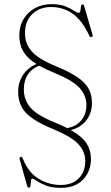

<svg xmlns="http://www.w3.org/2000/svg" viewBox="-20 -732 536 930"><path d="M420.5 38Q420.5 96.5 382.8 137.2Q345 178 274 178Q231.5 178 203.5 167Q175.5 156 159.2 144.8Q143 133.5 136 133.5Q130.5 133.5 130 144.2Q129.5 155 128.2 166Q127 177 119.5 177Q114 177 111.5 168.5L75.5 40.5Q72.5 30.5 79.5 28Q86.5 25.5 89.5 34Q116.5 103 166.5 133.5Q216.5 164 274.5 164Q329.5 164 361.2 132Q393 100 393 47.5Q393 3.5 360.5 -32.8Q328 -69 238 -106.5Q145 -144.5 106.5 -184.5Q68 -224.5 68 -288Q68 -334.5 91.8 -369.5Q115.5 -404.5 156 -422Q112 -450 92.8 -482.8Q73.5 -515.5 73.5 -560.5Q73.5 -606 94.5 -640.2Q115.5 -674.5 150.8 -693.2Q186 -712 229 -712Q270 -712 296.2 -701.5Q322.5 -691 337.8 -680.5Q353 -670 361.5 -670Q368 -670 369.5 -680.2Q371 -690.5 372.2 -700.5Q373.5 -710.5 380 -710.5Q386 -710.5 387 -705L428.5 -562.5Q431 -555.5 424.5 -553Q417 -550 413.5 -557Q378.5 -633 332.2 -665.5Q286 -698 227.5 -698Q172 -698 136.5 -664Q101 -630 101 -571Q101 -521 133 -483.8Q165 -446.5 252.5 -410.5Q319.5 -383 357.2 -356.5Q395 -330 410.2 -300.2Q425.5 -270.5 425.5 -233.5Q425.5 -184.5 398.2 -149.2Q371 -114 323 -102Q378.5 -70.5 399.5 -37.2Q420.5 -4 420.5 38ZM247.5 -138Q280 -124.5 305.5 -111.5Q349.5 -119.5 374 -149.5Q398.5 -179.5 398.5 -224Q398.5 -269 366 -305.5Q333.5 -342 243.5 -379Q199.5 -397 169.5 -414Q95.5 -383.5 95.5 -299Q95.5 -248 127.5 -210.8Q159.5 -173.5 247.5 -138Z"/></svg>

Font: Fraunces 72pt S000 Thin
Style: Regular
Weight: 100
Version: Version 1.000; ttfautohint (v1.8.3)